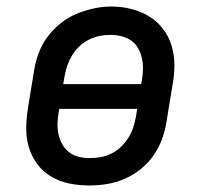

<svg xmlns="http://www.w3.org/2000/svg" viewBox="-20 -561 640 589"><path d="M254 8Q223 8 193 2Q163 -4 137.5 -19Q112 -34 94.5 -57.5Q77 -81 68.5 -109.5Q60 -138 60.5 -169Q61 -200 66 -231L84 -341Q88 -368 97.5 -395Q107 -422 124 -445.5Q141 -469 164 -488Q187 -507 213.5 -518Q240 -529 267 -535Q294 -541 322 -541Q353 -541 382.5 -533.5Q412 -526 437 -511Q462 -496 480 -472.5Q498 -449 506.5 -420.5Q515 -392 515 -361Q515 -330 509 -299L491 -189Q487 -162 477.5 -135.5Q468 -109 451.5 -85Q435 -61 412 -42.5Q389 -24 362.5 -12.5Q336 -1 308.5 3.5Q281 8 254 8ZM174 -303H413L415 -313Q418 -330 418.5 -347.5Q419 -365 415.5 -381.5Q412 -398 404 -412.5Q396 -427 382.5 -436.5Q369 -446 352 -450Q335 -454 318 -454Q301 -454 284.5 -450.5Q268 -447 252 -439Q236 -431 223 -418.5Q210 -406 201 -391Q192 -376 186.5 -360Q181 -344 178 -327ZM255 -76Q272 -76 289 -79Q306 -82 322 -90Q338 -98 351 -110.5Q364 -123 373.5 -138Q383 -153 388.5 -169.5Q394 -186 397 -203L401 -227H162L160 -217Q157 -200 156.5 -182.5Q156 -165 159.5 -149Q163 -133 171 -118.5Q179 -104 192 -94Q205 -84 221.5 -80Q238 -76 255 -76Q255 -76 255 -76Q255 -76 255 -76Z"/></svg>

Font: Iosevka Curly Slab MdExObl
Style: Regular
Weight: 500
Width: 7
Italic angle: -9°
Monospace: yes
Designer: Belleve Invis
Foundry: Belleve Invis
Version: Version 11.1.0; ttfautohint (v1.8.3)